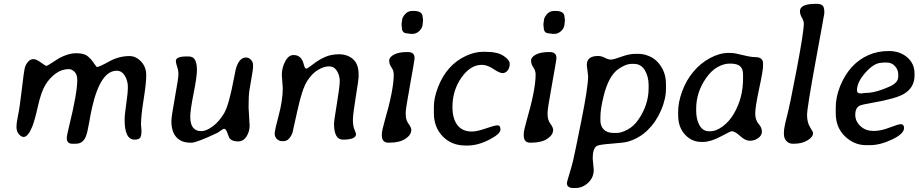

<svg xmlns="http://www.w3.org/2000/svg" viewBox="-20 -739 4725 984"><path d="M669.4 -23.4Q618.7 -23.4 618.7 -125Q618.7 -150.4 627 -206.3Q635.3 -262.2 635.3 -293.5Q635.3 -324.7 619.9 -350.6Q604.5 -376.5 578.1 -376.5Q494.6 -376.5 451.7 -187Q444.8 -157.2 436.5 -108.6Q428.2 -60.1 419.9 -39.6Q405.3 -2.4 368.7 -2.4H350.1Q322.3 -2.4 322.3 -31.7Q322.3 -43.5 334 -91.3Q376 -262.7 376 -328.6Q376 -357.9 361.8 -371.3Q347.7 -384.8 332.5 -384.8Q295.9 -384.8 264.6 -361.6Q233.4 -338.4 212.2 -303.2Q190.9 -268.1 174.3 -194.3Q157.7 -120.6 145 -89.4Q123.5 -37.1 101.1 -37.1Q89.4 -37.1 76.9 -51Q64.5 -64.9 64.5 -87.9Q64.5 -110.8 72.5 -147.7Q80.6 -184.6 91.3 -277.1Q102.1 -369.6 106.4 -388.4Q110.8 -407.2 123 -421.6Q135.3 -436 150.9 -436Q166.5 -436 189.7 -418.7Q212.9 -401.4 217.8 -401.4Q222.7 -401.4 250 -419.7Q277.3 -438 283.2 -440.9Q331.1 -466.3 368.7 -466.3Q406.2 -466.3 424.1 -454.6Q441.9 -442.9 458.3 -419.2Q474.6 -395.5 477.1 -395.5Q487.8 -395.5 538.6 -423.6Q589.4 -451.7 643.6 -451.7Q676.8 -451.7 703.1 -423.6Q729.5 -395.5 729.5 -354Q729.5 -312.5 716.1 -229Q702.6 -145.5 702.6 -100.1L704.1 -84.5L705.1 -69.3Q705.1 -41.5 697.8 -32.5Q690.4 -23.4 669.4 -23.4Z M1158.7 -27.8Q1153.3 -33.2 1145.8 -56.2Q1138.2 -79.1 1127.9 -79.1Q1123.5 -79.1 1095.2 -58.6Q987.8 -7.8 960 -7.3Q958 -7.3 956.1 -7.8Q908.2 -7.8 883.3 -36.6Q858.4 -65.4 858.4 -118.7Q858.4 -140.6 876.5 -240Q894.5 -339.4 894.5 -358.4Q894.5 -377.4 887.9 -396.7Q881.3 -416 881.3 -426.8Q881.3 -449.7 936.5 -449.7H946.3Q970.2 -449.7 979.7 -431.6Q989.3 -413.6 989.3 -379.6Q989.3 -345.7 972.2 -260.3Q955.1 -174.8 955.1 -140.6Q955.1 -66.9 1011.7 -66.9Q1037.6 -66.9 1071 -92Q1104.5 -117.2 1129.2 -159.7Q1153.8 -202.1 1180.2 -343.8Q1187.5 -385.7 1193.4 -400.4Q1210.4 -444.3 1240.7 -444.3Q1254.9 -444.3 1265.9 -432.9Q1276.9 -421.4 1276.9 -406.2V-395Q1276.9 -383.8 1269.8 -344.7Q1262.7 -305.7 1258.3 -276.9Q1253.9 -248 1253.9 -189.5L1259.3 -94.7Q1259.3 -64.5 1243.2 -39.3Q1227.1 -14.2 1199.5 -14.2Q1171.9 -14.2 1158.7 -27.8Z M1429.2 -287.6 1424.3 -354.5Q1424.3 -392.6 1441.9 -424.8Q1459 -457 1484.4 -457Q1524.4 -457 1536.1 -411.6Q1542 -387.2 1548.8 -387.2Q1555.7 -387.2 1584 -409.4Q1612.3 -431.6 1644.3 -446.3Q1676.3 -460.9 1718.3 -460.9Q1760.3 -460.9 1789.1 -436Q1817.9 -411.1 1817.9 -357.4V-343.8Q1817.9 -331.5 1803.2 -241.9Q1788.6 -152.3 1788.6 -123.3Q1788.6 -94.2 1796.6 -75Q1804.7 -55.7 1804.7 -51.8Q1804.7 -23.4 1737.8 -23.4Q1691.9 -23.4 1691.9 -105Q1691.9 -119.6 1706.5 -207.5Q1721.2 -295.4 1721.2 -324Q1721.2 -352.5 1706.5 -375.7Q1691.9 -398.9 1666.3 -398.9Q1640.6 -398.9 1609.9 -380.9Q1579.1 -362.8 1553.7 -322.8Q1528.3 -282.7 1504.2 -172.1Q1480 -61.5 1479 -59.1Q1462.4 -15.6 1433.1 -15.6H1425.3Q1410.2 -15.6 1398.9 -26.9Q1387.7 -38.1 1387.7 -54.4Q1387.7 -70.8 1408.4 -147.9Q1429.2 -225.1 1429.2 -287.6Z M2093.8 -683.1H2099.1Q2146 -683.1 2146 -651.9Q2147 -648.9 2147 -646.5L2147.9 -637.2V-633.3L2147.5 -631.3Q2147.5 -629.4 2147.5 -627.4L2146.5 -619.6Q2146.5 -597.7 2130.4 -581.5Q2114.3 -565.4 2094.2 -565.4H2085L2068.4 -567.9Q2039.6 -567.9 2039.6 -598.1L2038.1 -609.4V-616.7L2040.5 -634.3Q2040.5 -647.9 2055.2 -665.5Q2069.8 -683.1 2093.8 -683.1ZM2087.9 -73.7Q2087.9 -47.4 2057.6 -27.6Q2027.3 -7.8 1976.1 -7.8H1970.2Q1937 -7.8 1937 -45.4V-51.3Q1937 -69.3 1951.2 -118.2Q1998 -278.8 1998 -356.9Q1998 -377 1986.3 -393.6Q1974.6 -410.2 1974.6 -428.2Q1974.6 -446.3 1999.3 -459.2Q2023.9 -472.2 2064.5 -472.2H2070.3Q2104.5 -472.2 2104.5 -442.9V-437Q2104.5 -432.1 2082.3 -307.9Q2060.1 -183.6 2060.1 -171.9L2059.1 -160.6L2059.6 -149.9Q2059.6 -124 2073.7 -104.7Q2087.9 -85.4 2087.9 -73.7Z M2203.6 -159.2V-190.4Q2203.6 -191.4 2203.6 -192.4Q2203.6 -237.3 2224.6 -291.5Q2269 -407.2 2369.1 -453.1Q2413.6 -473.6 2456.5 -473.6H2466.3L2476.6 -473.1Q2529.3 -473.1 2560.8 -452.6Q2592.3 -432.1 2592.3 -411.6Q2592.3 -391.1 2581.5 -377.7Q2570.8 -364.3 2555.4 -364.3Q2540 -364.3 2508.8 -385.5Q2477.5 -406.7 2449.2 -406.7Q2390.6 -406.7 2344.7 -341.1Q2298.8 -275.4 2298.8 -190.9Q2298.8 -130.9 2324.2 -97.9Q2349.6 -64.9 2397.9 -64.9Q2424.8 -64.9 2470 -80.8Q2515.1 -96.7 2530 -96.7Q2544.9 -96.7 2544.9 -74.7Q2544.9 -52.7 2487.1 -22.9Q2429.2 6.8 2376 6.8H2365.7Q2294.4 6.8 2249 -40Q2203.6 -86.9 2203.6 -159.2Z M2820.8 -683.1H2826.2Q2873 -683.1 2873 -651.9Q2874 -648.9 2874 -646.5L2875 -637.2V-633.3L2874.5 -631.3Q2874.5 -629.4 2874.5 -627.4L2873.5 -619.6Q2873.5 -597.7 2857.4 -581.5Q2841.3 -565.4 2821.3 -565.4H2812L2795.4 -567.9Q2766.6 -567.9 2766.6 -598.1L2765.1 -609.4V-616.7L2767.6 -634.3Q2767.6 -647.9 2782.2 -665.5Q2796.9 -683.1 2820.8 -683.1ZM2814.9 -73.7Q2814.9 -47.4 2784.7 -27.6Q2754.4 -7.8 2703.1 -7.8H2697.3Q2664.1 -7.8 2664.1 -45.4V-51.3Q2664.1 -69.3 2678.2 -118.2Q2725.1 -278.8 2725.1 -356.9Q2725.1 -377 2713.4 -393.6Q2701.7 -410.2 2701.7 -428.2Q2701.7 -446.3 2726.3 -459.2Q2751 -472.2 2791.5 -472.2H2797.4Q2831.5 -472.2 2831.5 -442.9V-437Q2831.5 -432.1 2809.3 -307.9Q2787.1 -183.6 2787.1 -171.9L2786.1 -160.6L2786.6 -149.9Q2786.6 -124 2800.8 -104.7Q2814.9 -85.4 2814.9 -73.7Z M3126 -57.6H3140.6Q3164.1 -57.6 3196 -74.7Q3228 -91.8 3251.5 -125.5Q3304.2 -202.1 3304.2 -287.6V-302.7Q3304.2 -346.7 3284.7 -379.2Q3265.1 -411.6 3229 -411.6H3214.8Q3188 -411.6 3149.4 -385.3Q3099.6 -351.1 3073.7 -247.1Q3057.1 -180.7 3057.1 -139.2V-120.1Q3057.1 -93.8 3074 -75.7Q3090.8 -57.6 3126 -57.6ZM3044.9 -452.1Q3062.5 -452.1 3080.1 -442.9Q3097.7 -433.6 3111.1 -433.6Q3124.5 -433.6 3164.1 -448.2Q3203.6 -462.9 3234.9 -462.9H3255.4Q3278.3 -462.9 3307.1 -451.2Q3335.9 -439.5 3356.9 -413.6Q3393.1 -369.6 3393.1 -308.6V-285.2Q3393.1 -231.4 3367.4 -172.4Q3341.8 -113.3 3298.6 -71.5Q3255.4 -29.8 3198.2 -13.2Q3178.2 -7.3 3113.8 -2.7Q3049.3 2 3038.1 9.3Q3017.6 22.5 3017.6 73.2L3022.9 131.3Q3022.9 170.9 2994.1 197.8Q2965.3 224.6 2929.2 224.6H2918.9Q2885.3 224.6 2885.3 198.7Q2885.3 194.3 2897.2 155.3Q2909.2 116.2 2916.5 86.7Q2923.8 57.1 2959 -118.2Q2994.1 -293.5 2994.1 -349.1L2987.3 -405.8Q2987.3 -452.1 3044.9 -452.1Z M3547.9 -181.6V-171.9Q3547.9 -127.4 3564.9 -96.9Q3582 -66.4 3613.3 -66.4H3622.1Q3649.9 -66.4 3683.6 -91.1Q3717.3 -115.7 3740.7 -155.8Q3788.1 -236.3 3788.1 -335V-357.9Q3788.1 -386.7 3772.5 -399.9Q3756.8 -413.1 3723.6 -413.1H3718.8Q3690.9 -413.1 3659.2 -396.2Q3627.4 -379.4 3599.1 -339.4Q3547.9 -266.6 3547.9 -181.6ZM3455.6 -148.4V-168Q3455.6 -214.4 3475.8 -270.3Q3496.1 -326.2 3532.7 -370.4Q3569.3 -414.6 3618.4 -441.2Q3667.5 -467.8 3714.4 -467.8H3723.1Q3744.1 -467.8 3785.9 -457Q3827.6 -446.3 3850.1 -446.3Q3890.6 -446.3 3890.6 -414.1V-400.4Q3890.6 -377 3870.6 -284.2Q3850.6 -191.4 3850.6 -157.7Q3850.6 -124 3867.7 -104.5Q3884.8 -85 3884.8 -64.9Q3884.8 -44.9 3865.7 -31.2Q3846.7 -17.6 3823 -17.6Q3799.3 -17.6 3773.2 -42Q3747.1 -66.4 3729 -66.4Q3724.6 -66.4 3673.1 -39.1Q3621.6 -11.7 3583.5 -11.7H3574.7Q3524.9 -11.7 3490.2 -49.6Q3455.6 -87.4 3455.6 -148.4Z M4079.6 -681.2Q4079.6 -719.2 4159.7 -719.2H4168Q4186 -719.2 4195.3 -710.9Q4204.6 -702.6 4204.6 -678.7V-670.9Q4204.6 -666.5 4160.4 -426.5Q4116.2 -186.5 4116.2 -149.2Q4116.2 -111.8 4131.6 -87.2Q4147 -62.5 4147 -57.1Q4147 -37.1 4118.7 -19.8Q4090.3 -2.4 4049.8 -2.4H4042.5Q4023.4 -2.4 4010.5 -16.1Q3997.6 -29.8 3997.6 -52.2V-60.1Q3997.6 -84 4012.9 -142.1Q4028.3 -200.2 4064 -388.7Q4099.6 -577.1 4099.6 -618.7Q4099.6 -630.9 4089.6 -648.7Q4079.6 -666.5 4079.6 -681.2Z M4500 -417.5Q4460.4 -417.5 4416.3 -367.9Q4372.1 -318.4 4372.1 -276.9Q4372.1 -260.3 4389.2 -260.3H4394.5L4397.9 -260.7L4416 -262.7Q4467.3 -262.7 4540.5 -295.9Q4583.5 -315.4 4583.5 -346.2V-357.9Q4583.5 -381.3 4566.9 -399.9Q4550.3 -418.5 4524.4 -418.5H4508.8Q4502.9 -417.5 4500 -417.5ZM4439 4.9H4418.5Q4357.4 4.9 4310.3 -40.5Q4263.2 -85.9 4263.2 -158.2V-188.5Q4263.2 -241.2 4285.6 -297.4Q4333 -414.1 4432.6 -457.5Q4479 -477.5 4535.4 -477.5Q4591.8 -477.5 4629.4 -445.3Q4667 -413.1 4667 -361.8V-352.5Q4667 -290.5 4613.3 -258.3Q4572.3 -233.4 4452.1 -212.4Q4397 -202.6 4389.2 -199.2Q4363.3 -188.5 4363.3 -150.6Q4363.3 -112.8 4397 -86.4Q4420.4 -67.9 4457.5 -67.9Q4494.6 -67.9 4539.1 -85.2Q4583.5 -102.5 4596.7 -102.5Q4613.3 -102.5 4613.3 -83Q4613.3 -53.2 4552 -24.2Q4490.7 4.9 4439 4.9Z"/></svg>

Font: Averia Libre
Style: Italic
Weight: 400
Italic angle: -7.90001°
Version: Version 1.002